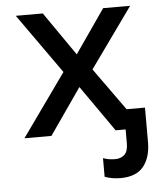

<svg xmlns="http://www.w3.org/2000/svg" viewBox="-53 -585 706 843"><g transform="rotate(-5 300.0 -164.0)"><path d="M39 0 235 -275 48 -539H167L300 -347L433 -539H552L363 -275L497 -88H578V64Q578 131 546 171Q514 211 444 211Q424 211 405.5 207.5Q387 204 375 199V117Q386 121 399 123.5Q412 126 428 126Q453 126 469 111.5Q485 97 485 61V0H441L299 -203L158 0Z"/></g></svg>

Font: Noto Sans Mono Medium
Style: Regular
Weight: 500
Designer: Monotype Design Team
Foundry: Monotype Imaging Inc.
Version: Version 2.014